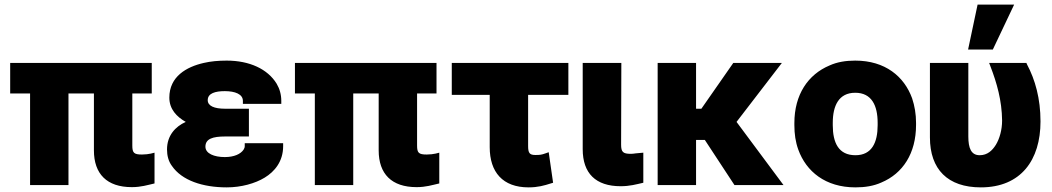

<svg xmlns="http://www.w3.org/2000/svg" viewBox="-20 -800 4547 830"><path d="M24 -396H110V0H276V-396H386V-150C386 -48 442 9 550 9C590 9 617 0 648 -7V-140L632 -136C623 -134 608 -132 594 -132C559 -132 552 -139 552 -171V-396H636V-528H24Z M702 -154C702 -128 708 -103 723 -83C766 -20 856 10 960 10C1023 10 1083 -7 1124 -32C1167 -58 1204 -102 1204 -168V-181H1038V-168C1038 -162 1036 -159 1033 -153C1020 -134 992 -121 952 -121C906 -121 868 -136 868 -166C868 -200 900 -210 953 -210H1056V-330H953C906 -330 878 -342 878 -367C878 -397 911 -406 952 -406C996 -406 1030 -393 1030 -364V-351H1196V-364C1196 -391 1189 -416 1176 -438C1137 -502 1058 -538 960 -538C924 -538 891 -535 861 -528C786 -511 712 -469 712 -378C712 -328 744 -295 783 -273C738 -253 702 -214 702 -154Z M1255 -396H1341V0H1507V-396H1617V-150C1617 -48 1673 9 1781 9C1821 9 1848 0 1879 -7V-140L1863 -136C1854 -134 1839 -132 1825 -132C1790 -132 1783 -139 1783 -171V-396H1867V-528H1255Z M1933 -390H2097V-164C2097 -56 2153 10 2265 10C2305 10 2333 2 2361 -7L2371 -10L2352 -142L2338 -137C2321 -131 2315 -130 2294 -130C2269 -130 2263 -139 2263 -169V-390H2437V-528H1933Z M2499 -155C2499 -51 2555 5 2663 5C2703 5 2730 -3 2761 -10V-140L2728 -137C2721 -136 2715 -135 2707 -135C2673 -135 2665 -143 2665 -175L2666 -528H2499Z M2823 0H2989V-195H3027L3155 0H3367L3164 -273L3360 -528H3150L3012 -330H2989V-528H2823Z M3414 -259C3414 -221 3419 -186 3431 -153C3465 -59 3548 10 3678 10C3719 10 3757 4 3790 -11C3883 -50 3940 -137 3940 -260V-269C3940 -307 3934 -342 3923 -375C3889 -469 3807 -538 3677 -538C3636 -538 3599 -532 3566 -517C3473 -478 3414 -391 3414 -268ZM3580 -259V-269C3580 -343 3606 -399 3677 -399C3748 -399 3774 -344 3774 -269V-259C3774 -184 3749 -129 3678 -129C3605 -129 3580 -183 3580 -259Z M4000 -206C4000 -68 4077 10 4220 10C4394 10 4478 -109 4478 -275C4478 -374 4455 -455 4420 -521L4417 -528H4256L4262 -512C4289 -442 4311 -366 4312 -279C4312 -239 4301 -200 4285 -174C4270 -150 4249 -129 4215 -129C4178 -129 4166 -160 4166 -210V-528H4000ZM4165 -586H4272L4364 -780H4206Z"/></svg>

Font: Asimov Pro
Style: Ult
Weight: 900
Designer: Google
Version: Version 2.000980; 2014